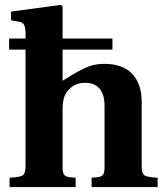

<svg xmlns="http://www.w3.org/2000/svg" viewBox="-20 -762 671 782"><path d="M17.1 -560.1V-605H84V-621.1Q84 -649.4 78.6 -659.9Q73.2 -670.4 60.1 -672.9L24.9 -679.2V-714.8L228 -742.2L234.9 -735.8V-605H438V-560.1H234.9V-433.1Q265.1 -452.1 280.3 -460.9Q295.4 -469.7 318.8 -481.4Q342.3 -493.2 362.3 -497.6Q382.3 -502 403.8 -502Q480.5 -502 518.8 -460.9Q557.1 -419.9 557.1 -347.2V-86.9Q557.1 -55.7 567.9 -48.1Q578.6 -40.5 622.1 -38.1V0H353V-38.1L374 -40Q391.6 -41.5 398.7 -49.1Q405.8 -56.6 405.8 -80.1V-332Q405.8 -377 385.5 -400.9Q365.2 -424.8 327.1 -424.8Q297.9 -424.8 276.9 -411.1Q255.9 -397.5 245.1 -376Q234.9 -354.5 234.9 -316.9V-80.1Q234.9 -56.6 242.2 -49.1Q249.5 -41.5 267.1 -40L288.1 -38.1V0H19V-38.1Q62.5 -40.5 73.2 -48.1Q84 -55.7 84 -86.9V-560.1Z"/></svg>

Font: Linguistics Pro
Style: Bold
Weight: 700
Designer: Stefan Peev, Context Ltd
Foundry: Stefan Peev, Context Ltd
Version: Version 001.000